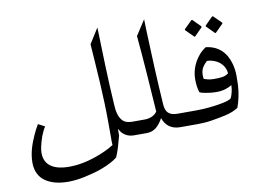

<svg xmlns="http://www.w3.org/2000/svg" viewBox="-98 -925 1800 1315"><g transform="rotate(-10 801.5 -267.0)"><path d="M615 -111V15C615 26 616 33 616 36V41C596 54 573 66 546 78C478 108 391 136 298 136C202 136 128 102 128 11C128 -1 129 -14 132 -28C143 -79 159 -127 184 -165L138 -189C123 -164 111 -140 100 -115C77 -63 55 -3 55 65C55 125 79 168 116 194C156 222 208 236 276 236C316 236 357 230 394 222C438 212 483 201 522 185C560 170 598 152 626 129C645 87 659 33 672 -16V-59H675C690 -25 725 1 772 1H823V-93H777C749 -93 725 -100 710 -117C686 -143 677 -182 675 -236C664 -408 659 -598 654 -770L588 -665C600 -484 615 -302 615 -111Z M951 -133C935 -109 903 -93 864 -93H789V-16C789 -4 810 1 823 1H862C884 1 905 -5 923 -18C941 -31 959 -52 976 -83C992 -34 1030 1 1094 1H1167V-93H1094C1033 -93 1009 -118 1006 -177C995 -343 987 -523 981 -693C980 -722 980 -748 979 -770L911 -665C927 -492 939 -315 951 -133Z M1378 -284C1351 -284 1332 -289 1310 -297C1309 -303 1308 -308 1308 -313V-327C1308 -368 1330 -392 1353 -414C1372 -414 1388 -410 1404 -404C1444 -389 1477 -355 1481 -306C1456 -285 1425 -284 1378 -284ZM1489 -222C1489 -191 1480 -157 1469 -134C1457 -122 1429 -116 1406 -111C1351 -100 1282 -93 1216 -93H1132V-16C1132 -4 1153 1 1166 1H1213C1246 1 1280 -1 1310 -6C1381 -18 1455 -28 1503 -62C1520 -109 1531 -160 1534 -218C1535 -237 1535 -258 1535 -279C1535 -308 1531 -336 1524 -362C1503 -441 1451 -499 1360 -508C1342 -495 1326 -482 1313 -466C1280 -426 1252 -373 1252 -303C1252 -269 1256 -239 1265 -212C1271 -209 1279 -206 1288 -204C1316 -198 1347 -193 1381 -193C1425 -193 1461 -204 1489 -222ZM1357 -648V-654L1303 -708H1297L1242 -654V-648L1297 -593H1303ZM1502 -648V-654L1447 -708H1441L1387 -654V-648L1441 -593H1447Z"/></g></svg>

Font: Iranian Serif 
Style: Regular
Weight: 400
Designer: Hooman Mehr, Hadi Navid in Neviseh Pardaz Co. Ltd. (http://nevisa.com)
Foundry: http://font-store.ir
Version: 5.0.2 build 3/9/1393